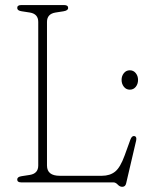

<svg xmlns="http://www.w3.org/2000/svg" viewBox="-20 -720 582 758"><path d="M231 -675.5 199 -670.5Q165.5 -665 165.5 -633.5V-66.5Q165.5 -26 216 -26H382Q414 -26 434.5 -42.5Q455 -59 472 -106L495 -169.5Q500.5 -184 510 -183Q521 -181 517.5 -165L478 4Q475 17.5 462.5 17.5Q453 17.5 444.8 8.8Q436.5 0 427.5 0H63.5Q48 0 48 -11.5Q48 -22 65.5 -24.5L98 -29.5Q131 -35 131 -66.5V-633.5Q131 -665 98 -670.5L65.5 -675.5Q48 -678 48 -688.5Q48 -700 63.5 -700H233.5Q249 -700 249 -688.5Q249 -678.5 231 -675.5ZM492.5 -366Q478 -366 469 -377.5Q460 -389 460 -404.5Q460 -420 469 -431.2Q478 -442.5 492.5 -442.5Q507 -442.5 516 -431.2Q525 -420 525 -404.5Q525 -388.5 516 -377.2Q507 -366 492.5 -366Z"/></svg>

Font: Fraunces 72pt SuperSoft Thin
Style: Regular
Weight: 100
Version: Version 1.000;[b76b70a41]